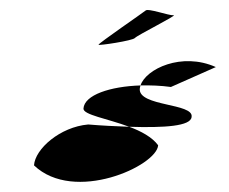

<svg xmlns="http://www.w3.org/2000/svg" viewBox="-54 -999 1096 917"><g transform="rotate(-5 493.5 -540.5)"><path d="M81 -244C256 -45 665 -190 680 -288C655 -329 605 -362 550 -388C485 -396 420 -405 356 -416C221 -416 93 -322 81 -244ZM340 -494C335 -464 450 -436 550 -388C717 -368 844 -365 851 -409C868 -474 603 -480 616 -564C617 -569 619 -575 621 -580C476 -588 350 -558 340 -494ZM438 -791C437 -786 602 -796 614 -808C626 -820 828 -900 808 -900C785 -900 688 -946 676 -934C662 -924 440 -799 438 -791ZM621 -580C667 -577 717 -571 765 -560L987 -636C831 -723 653 -656 621 -580Z"/></g></svg>

Font: Ampere
Style: UltExtIta
Weight: 400
Version: Version 1